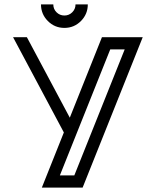

<svg xmlns="http://www.w3.org/2000/svg" viewBox="-20 -849 705 869"><path d="M271.5 -722.7Q227.5 -722.7 196.5 -753.9Q165.5 -785.2 165.5 -829.1H221.2Q221.2 -808.1 235.8 -793.5Q250.5 -778.8 271.5 -778.8Q292.5 -778.8 307.1 -793.5Q321.8 -808.1 321.8 -829.1H377.4Q377.4 -785.2 346.4 -753.9Q315.4 -722.7 271.5 -722.7ZM316.4 -55.2 544.4 -625.5H479L251 -55.2ZM354 0H169.4L269 -249.5L39.1 -680.7H101.6L295.9 -316.4L441.4 -680.7H626Z"/></svg>

Font: X Company
Style: Regular
Weight: 400
Designer: GGBotNet
Foundry: GGBotNet
Version: 0.90